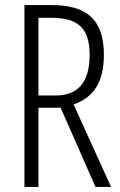

<svg xmlns="http://www.w3.org/2000/svg" viewBox="-20 -827 473 754"><path d="M184 -807H76V-93H131V-404H218L355 -93H416L269 -417C351 -445 388 -509 388 -612C388 -751 319 -807 184 -807ZM183 -757C289 -757 332 -714 332 -611C332 -500 282 -452 200 -452H131V-757Z"/></svg>

Font: Noto Sans Kannada UI ExtraCondensed Light
Style: Regular
Weight: 300
Width: 2
Designer: Jelle Bosma - Monotype Design Team
Foundry: Monotype Imaging Inc.
Version: Version 2.005